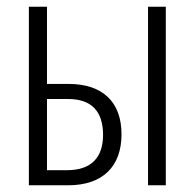

<svg xmlns="http://www.w3.org/2000/svg" viewBox="-20 -552 580 572"><path d="M66 0H183C285 0 342 -55 342 -152C342 -248 286 -302 184 -302H120V-532H66ZM421 0H474V-532H421ZM120 -45V-257H183C253 -257 287 -220 287 -150C287 -83 252 -45 180 -45Z"/></svg>

Font: Noto Sans Display Condensed Light
Style: Regular
Weight: 300
Width: 3
Designer: Monotype Design Team
Foundry: Monotype Imaging Inc.
Version: Version 1.900